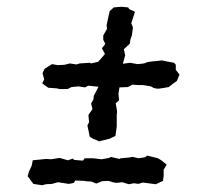

<svg xmlns="http://www.w3.org/2000/svg" viewBox="-20 -621 640 569"><path d="M273 -202 268 -205 255 -210 246 -216 242 -235 239 -249 244 -259 242 -280 254 -298 250 -314 257 -327 258 -337 272 -364 241 -367 232 -362 213 -365 192 -363 180 -357H157L149 -359L123 -361L105 -374L111 -386L106 -404L112 -417L134 -431L151 -428L171 -429L187 -433L207 -430L216 -433L246 -435L250 -433L271 -438L291 -461L282 -478L292 -491L286 -503V-516L297 -535L296 -547L305 -588L317 -599L340 -601L360 -599L363 -594L380 -586L369 -552L374 -540L371 -517L366 -502L365 -492L347 -475L351 -457L344 -432L365 -435L388 -431L407 -433L417 -437L431 -439L443 -440L460 -442L479 -438L496 -435L501 -429V-414L512 -400L504 -381L494 -374L480 -363L463 -360L448 -358L436 -360L427 -365L403 -369H389L372 -370L359 -363L334 -362L331 -343L333 -324L323 -315L327 -291L326 -280V-261V-246L322 -218L305 -210L289 -206ZM116 -75 105 -72 79 -76 70 -88 62 -99 66 -113 74 -130 77 -146 117 -150 131 -149 157 -153 181 -146 196 -151 200 -147 226 -145 231 -152H256L281 -149L304 -153L308 -156L334 -150L338 -152L361 -154L373 -156L391 -152L410 -155L416 -160L448 -152L458 -146L474 -133L465 -118V-100L463 -85L442 -75L403 -80L390 -76L377 -78L362 -75L342 -81L325 -79L314 -81L301 -85L283 -84L265 -77L251 -83L233 -84L230 -85L203 -86L199 -79L184 -76L152 -81L134 -76Z"/></svg>

Font: Winky Rough
Style: Italic
Weight: 400
Italic angle: -8.97852°
Designer: Simon Atzbach
Foundry: typofactur
Version: Version 1.206